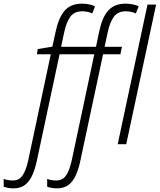

<svg xmlns="http://www.w3.org/2000/svg" viewBox="-146 -785 870 1045"><path d="M-73.2 240.2Q-88.4 240.2 -102.3 237.5Q-116.2 234.9 -126 231.4V189Q-114.7 192.9 -102.3 195.1Q-89.8 197.3 -76.7 197.3Q-41.5 197.3 -22.9 169.4Q-4.4 141.6 7.3 89.4L130.4 -489.7H54.7L59.6 -518.1L139.2 -531.2L156.2 -609.9Q164.6 -649.4 176.8 -678.5Q189 -707.5 205.8 -726.8Q222.7 -746.1 246.3 -755.6Q270 -765.1 301.8 -765.1Q321.3 -765.1 340.1 -761Q358.9 -756.8 371.6 -751L356 -711.9Q344.7 -717.3 330.6 -720.5Q316.4 -723.6 301.8 -723.6Q259.3 -723.6 237.3 -694.8Q215.3 -666 202.6 -606L186.5 -530.3H376.5L393.1 -610.4Q401.4 -649.4 413.3 -678.5Q425.3 -707.5 442.4 -726.8Q459.5 -746.1 483.2 -755.6Q506.8 -765.1 538.6 -765.1Q558.6 -765.1 577.4 -761Q596.2 -756.8 608.9 -751L593.3 -711.9Q581.5 -717.3 567.4 -720.5Q553.2 -723.6 539.1 -723.6Q496.6 -723.6 474.4 -694.8Q452.1 -666 439.5 -606L423.3 -530.3H517.6L509.3 -489.7H415L290.5 93.8Q280.8 138.2 265.6 171.1Q250.5 204.1 225.8 222.2Q201.2 240.2 163.1 240.2Q148.9 240.2 134.5 237.5Q120.1 234.9 110.8 231.4V189Q121.6 192.9 134.3 195.1Q147 197.3 160.2 197.3Q195.8 197.3 214.1 169.2Q232.4 141.1 244.1 89.4L367.2 -489.7H178.2L53.7 93.8Q43.9 138.2 28.6 171.1Q13.2 204.1 -11.2 222.2Q-35.6 240.2 -73.2 240.2ZM494.6 0 656.7 -759.8H703.6L541 0Z"/></svg>

Font: Open Sans SemiCondensed Light
Style: Italic
Weight: 300
Width: 4
Italic angle: -12°
Designer: Monotype Design Team
Foundry: Monotype Imaging Inc.
Version: Version 3.000